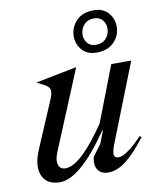

<svg xmlns="http://www.w3.org/2000/svg" viewBox="-83 -785 700 860"><g transform="rotate(-10 267.5 -355.0)"><path d="M288.1 -74.2 327.1 -126 350.1 -185.1H347.2Q212.4 11.2 121.1 11.2Q61 11.2 41.5 -33.4Q22 -78.1 51.8 -148.9L144 -365.2Q154.8 -392.6 150.6 -406Q146.5 -419.4 126 -430.2L92.8 -446.8L280.8 -483.9L133.8 -128.9Q120.6 -98.1 122.1 -79.8Q123.5 -61.5 132.3 -53.7Q141.1 -45.9 155.8 -45.9Q224.6 -45.9 340.8 -217.8L438 -470.2H528.8L387.2 -110.8Q375 -76.2 378.7 -64.7Q382.3 -53.2 397.9 -53.2Q433.6 -53.2 506.8 -129.9L515.1 -125Q464.4 -58.1 422.9 -26.1Q381.3 5.9 341.8 5.9Q309.6 5.9 294.7 -15.1Q279.8 -36.1 288.1 -74.2ZM401.9 -721.2Q443.8 -721.2 467.5 -694.6Q491.2 -668 491.2 -631.8Q491.2 -591.8 462.9 -562Q434.6 -532.2 382.8 -532.2Q340.8 -532.2 317.4 -558.6Q293.9 -585 293.9 -621.1Q293.9 -661.1 322 -691.2Q350.1 -721.2 401.9 -721.2ZM386.2 -566.9Q416 -566.9 432.6 -586.2Q449.2 -605.5 449.2 -630.9Q449.2 -652.8 435.5 -668.9Q421.9 -685.1 397 -685.1Q367.2 -685.1 350.6 -665.8Q334 -646.5 334 -621.1Q334 -599.1 347.7 -583Q361.3 -566.9 386.2 -566.9Z"/></g></svg>

Font: Redaction
Style: Italic
Weight: 400
Designer: Jeremy Mickel / Forest Young
Foundry: MCKL
Version: Version 2.001;hotconv 1.0.113;makeotfexe 2.5.65598 DEVELOPME